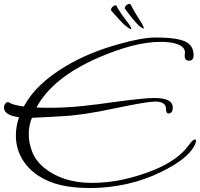

<svg xmlns="http://www.w3.org/2000/svg" viewBox="-74 -824 1008 968"><path d="M380 124Q297 124 233.5 109.5Q170 95 118 61Q63 24 34.5 -28Q6 -80 6 -141Q6 -163 10 -186.5Q14 -210 22 -233Q-54 -243 -54 -282Q-54 -292 -48 -300.5Q-42 -309 -34 -309Q-30 -309 -26 -306Q-10 -295 46 -287Q77 -345 130 -395.5Q183 -446 257 -490Q372 -559 523 -601Q643 -635 710 -635Q814 -635 858 -615.5Q902 -596 902 -546Q902 -518 879 -518Q853 -518 858 -553Q863 -588 815 -603Q785 -613 735 -613Q605 -613 419 -532Q189 -431 110 -282Q126 -281 142 -281Q158 -281 174 -281Q191 -281 208 -281Q225 -281 242 -282Q331 -285 497 -309Q652 -330 704 -330Q797 -330 797 -282Q797 -252 775 -252Q763 -252 763 -275Q763 -312 707 -312Q688 -312 637.5 -303.5Q587 -295 506 -278Q422 -260 354.5 -250Q287 -240 237 -238Q213 -237 175.5 -234.5Q138 -232 87 -230Q71 -192 71 -147Q71 -103 88.5 -58.5Q106 -14 146 20Q242 98 387 98Q472 98 549.5 80.5Q627 63 697 35Q824 -16 879 -94Q899 -121 909 -121Q914 -121 914 -114Q914 -104 905 -87Q869 -21 740 42Q660 82 567.5 103Q475 124 380 124ZM649 -680Q646 -680 627 -694Q612 -708 593 -731.5Q574 -755 557 -779Q555 -781 555 -783Q555 -791 564.5 -798.5Q574 -806 581 -804Q584 -804 586 -799Q594 -782 610 -755.5Q626 -729 642 -704Q651 -688 651 -682Q651 -680 649 -680ZM586 -677Q581 -677 564 -690Q548 -702 527.5 -725Q507 -748 487 -770Q486 -771 486 -775Q486 -783 494 -790Q502 -797 508 -797Q514 -797 515 -791Q523 -775 541 -749.5Q559 -724 577 -701Q588 -684 588 -679Q588 -677 586 -677Z"/></svg>

Font: Ephesis
Style: Regular
Weight: 400
Designer: Robert E. Leuschke
Foundry: Robert E. Leuschke
Version: Version 1.010; ttfautohint (v1.8.3)